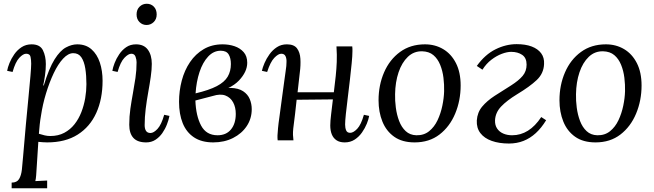

<svg xmlns="http://www.w3.org/2000/svg" viewBox="-20 -747 3480 1022"><path d="M42 255V225Q70 225 81.5 206Q93 187 96.5 155.5Q100 124 103 85Q110 -1 117.5 -81.5Q125 -162 131.5 -228.5Q138 -295 142 -342Q146 -389 146 -408Q146 -428 142.5 -444.5Q139 -461 119 -461Q103 -461 82.5 -439Q62 -417 47 -364L18 -370Q21 -388 30.5 -411.5Q40 -435 56 -458Q72 -481 95 -496Q118 -511 148 -511Q193 -511 208.5 -479.5Q224 -448 224 -406Q224 -376 219.5 -345.5Q215 -315 210 -292H213Q241 -384 270.5 -431Q300 -478 331 -494.5Q362 -511 391 -511Q437 -511 467 -484.5Q497 -458 511.5 -414Q526 -370 526 -317Q526 -220 492.5 -146Q459 -72 393.5 -30.5Q328 11 231 11Q218 11 206.5 10Q195 9 184 8Q179 84 176.5 125.5Q174 167 172.5 186.5Q171 206 168 217Q184 216 199.5 215.5Q215 215 231 214V255ZM248 -23Q290 -23 322 -40Q354 -57 376.5 -85.5Q399 -114 413 -150Q427 -186 433.5 -224.5Q440 -263 440 -299Q440 -345 434 -382.5Q428 -420 413 -442Q398 -464 370 -464Q343 -464 316 -435Q289 -406 266 -357.5Q243 -309 225 -250Q207 -191 198 -130Q194 -108 191.5 -84.5Q189 -61 187 -35Q203 -30 217.5 -26.5Q232 -23 248 -23Z M704 -511Q746 -511 767 -482.5Q788 -454 788 -407Q788 -377 782.5 -338.5Q777 -300 769 -256Q761 -212 755.5 -167.5Q750 -123 750 -81Q750 -61 757.5 -50Q765 -39 781 -39Q798 -39 818.5 -61Q839 -83 854 -136L882 -130Q878 -109 868.5 -84.5Q859 -60 844 -38.5Q829 -17 807.5 -3Q786 11 758 11Q712 11 690 -13Q668 -37 668 -83Q668 -127 674 -168.5Q680 -210 687.5 -250.5Q695 -291 701 -332Q707 -373 707 -416Q707 -429 701.5 -445Q696 -461 679 -461Q663 -461 642 -439Q621 -417 606 -364L578 -370Q581 -388 590 -411.5Q599 -435 614.5 -458Q630 -481 652 -496Q674 -511 704 -511ZM761 -727Q784 -727 799 -711.5Q814 -696 814 -670Q814 -645 798 -629.5Q782 -614 760 -614Q738 -614 722.5 -629.5Q707 -645 707 -670Q707 -696 723 -711.5Q739 -727 761 -727Z M1115 11Q1053 11 1012.5 -16Q972 -43 952.5 -91.5Q933 -140 933 -205Q933 -263 947.5 -318Q962 -373 991.5 -416.5Q1021 -460 1064.5 -485.5Q1108 -511 1165 -511Q1199 -511 1228.5 -501Q1258 -491 1277 -469.5Q1296 -448 1296 -413Q1296 -365 1252 -318.5Q1208 -272 1109 -249L1112 -236L1020 -212Q1023 -130 1050.5 -78.5Q1078 -27 1138 -27Q1184 -27 1209.5 -58Q1235 -89 1235 -141Q1235 -176 1221 -202Q1207 -228 1180 -238.5Q1153 -249 1112 -236L1104 -259Q1166 -280 1207.5 -279Q1249 -278 1274 -261.5Q1299 -245 1309.5 -219.5Q1320 -194 1320 -166Q1320 -116 1293.5 -76Q1267 -36 1220.5 -12.5Q1174 11 1115 11ZM1021 -250Q1093 -267 1134 -288.5Q1175 -310 1192 -339Q1209 -368 1209 -406Q1209 -438 1197 -457.5Q1185 -477 1155 -477Q1117 -477 1088 -446Q1059 -415 1042 -363.5Q1025 -312 1021 -250Z M1815 11Q1788 11 1771 -0.5Q1754 -12 1746 -32Q1738 -52 1738 -79Q1738 -102 1742.5 -138.5Q1747 -175 1752 -218L1559 -216Q1555 -178 1550.5 -139.5Q1546 -101 1541 -63Q1539 -44 1539.5 -29Q1540 -14 1542 0H1458Q1457 -7 1457 -12.5Q1457 -18 1457 -26Q1458 -43 1460 -65.5Q1462 -88 1467.5 -125.5Q1473 -163 1481 -226Q1489 -285 1493.5 -318Q1498 -351 1500.5 -368.5Q1503 -386 1504 -395.5Q1505 -405 1505 -416Q1506 -434 1500 -447.5Q1494 -461 1477 -461Q1461 -461 1440 -439Q1419 -417 1402 -364L1374 -370Q1378 -388 1388 -411.5Q1398 -435 1414.5 -458Q1431 -481 1454 -496Q1477 -511 1507 -511Q1545 -511 1561 -489.5Q1577 -468 1579 -434Q1581 -400 1576 -362Q1573 -336 1570 -309Q1567 -282 1564 -256H1757Q1763 -304 1767 -342Q1771 -380 1772.5 -417Q1774 -454 1771 -500H1855Q1856 -493 1856 -487.5Q1856 -482 1856 -474Q1856 -451 1852 -410.5Q1848 -370 1842.5 -322Q1837 -274 1831 -226Q1825 -178 1821 -140.5Q1817 -103 1817 -84Q1817 -66 1822.5 -53Q1828 -40 1844 -40Q1861 -40 1881.5 -61.5Q1902 -83 1917 -136L1945 -130Q1942 -112 1932.5 -88.5Q1923 -65 1907 -42Q1891 -19 1868 -4Q1845 11 1815 11Z M2242 -511Q2296 -511 2339 -485.5Q2382 -460 2407 -411Q2432 -362 2432 -292Q2432 -212 2403 -142.5Q2374 -73 2319.5 -31Q2265 11 2187 11Q2121 11 2078.5 -19Q2036 -49 2015.5 -100Q1995 -151 1995 -213Q1995 -294 2024.5 -362Q2054 -430 2109.5 -470.5Q2165 -511 2242 -511ZM2227 -474Q2183 -475 2151 -444.5Q2119 -414 2101.5 -362Q2084 -310 2083 -246Q2082 -212 2087 -174Q2092 -136 2104.5 -103Q2117 -70 2139.5 -49Q2162 -28 2196 -27Q2236 -26 2264 -48.5Q2292 -71 2309 -107Q2326 -143 2334.5 -184Q2343 -225 2344 -261Q2345 -296 2340.5 -333Q2336 -370 2323 -402Q2310 -434 2287 -453.5Q2264 -473 2227 -474Z M2689 17Q2637 17 2597.5 3Q2558 -11 2537 -38.5Q2516 -66 2518 -106Q2521 -149 2546.5 -179.5Q2572 -210 2612.5 -236.5Q2653 -263 2700 -292Q2741 -318 2762 -343Q2783 -368 2783 -403Q2783 -439 2759.5 -455Q2736 -471 2701 -471Q2679 -471 2651 -460.5Q2623 -450 2595.5 -429Q2568 -408 2548 -376L2518 -396Q2562 -457 2617.5 -484.5Q2673 -512 2730 -512Q2777 -512 2810 -499.5Q2843 -487 2860.5 -463.5Q2878 -440 2876 -406Q2874 -356 2837 -321Q2800 -286 2732 -245Q2678 -212 2647.5 -180Q2617 -148 2615 -107Q2614 -81 2626 -63Q2638 -45 2659 -36Q2680 -27 2706 -27Q2797 -27 2861 -124L2887 -107Q2862 -66 2832 -38.5Q2802 -11 2766.5 3Q2731 17 2689 17Z M3205 -511Q3259 -511 3302 -485.5Q3345 -460 3370 -411Q3395 -362 3395 -292Q3395 -212 3366 -142.5Q3337 -73 3282.5 -31Q3228 11 3150 11Q3084 11 3041.5 -19Q2999 -49 2978.5 -100Q2958 -151 2958 -213Q2958 -294 2987.5 -362Q3017 -430 3072.5 -470.5Q3128 -511 3205 -511ZM3190 -474Q3146 -475 3114 -444.5Q3082 -414 3064.5 -362Q3047 -310 3046 -246Q3045 -212 3050 -174Q3055 -136 3067.5 -103Q3080 -70 3102.5 -49Q3125 -28 3159 -27Q3199 -26 3227 -48.5Q3255 -71 3272 -107Q3289 -143 3297.5 -184Q3306 -225 3307 -261Q3308 -296 3303.5 -333Q3299 -370 3286 -402Q3273 -434 3250 -453.5Q3227 -473 3190 -474Z"/></svg>

Font: Lora
Style: Italic
Weight: 400
Italic angle: -3°
Designer: Olga Karpushina, Alexei Vanyashin (Cyrillic)
Foundry: Cyreal
Version: Version 3.008